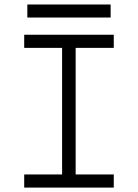

<svg xmlns="http://www.w3.org/2000/svg" viewBox="-20 -851 626 871"><path d="M89.8 0V-59.6H261.7V-633.8H89.8V-693.4H496.1V-633.8H323.2V-59.6H496.1V0ZM104 -771.5V-830.6H481.9V-771.5Z"/></svg>

Font: Caskaydia Cove Light
Style: Regular
Weight: 300
Monospace: yes
Designer: Aaron Bell
Foundry: Saja Typeworks
Version: Version 4.300; ttfautohint (v1.8.3)